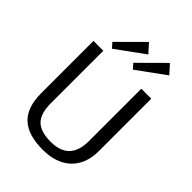

<svg xmlns="http://www.w3.org/2000/svg" viewBox="-265 -1069 1204 1204"><g transform="rotate(45 337.0 -466.5)"><path d="M338.1 7.9Q207.8 7.9 144.5 -51.5Q81.2 -111 81.2 -236.1V-700H168.5V-234.6Q168.5 -143 208.7 -102.8Q248.8 -62.6 338.1 -62.6Q505.2 -62.6 505.2 -234.6V-700H593.7V-236.1Q593.7 -176.1 575.8 -130.9Q558 -85.6 524.3 -54.5Q490.6 -23.4 443.6 -7.7Q396.5 7.9 338.1 7.9ZM384.5 -883 197.7 -747.3 169.2 -779.4 332.1 -941.4ZM570.1 -883 383.4 -747.3 354.8 -779.4 517.8 -941.4Z"/></g></svg>

Font: Pathway Extreme 8pt Thin 12pt
Style: Regular
Weight: 100
Version: Version 1.001;gftools[0.9.26]